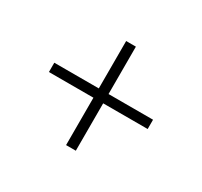

<svg xmlns="http://www.w3.org/2000/svg" viewBox="-106 -710 790 751"><g transform="rotate(30 289.0 -335.0)"><path d="M66 -314V-356H267V-570H311V-356H512V-314H311V-100H267V-314Z"/></g></svg>

Font: Oxanium ExtraLight
Style: Regular
Weight: 200
Designer: Severin Meyer
Version: Version 2.000